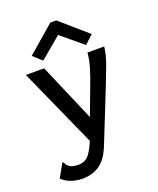

<svg xmlns="http://www.w3.org/2000/svg" viewBox="-156 -780 863 1048"><g transform="rotate(-20 275.0 -255.5)"><path d="M142 175Q105 175 76 164.5Q47 154 22 132L61 63L66 54L74 58Q76 66 81 72.5Q86 79 100 88Q119 96 144 96Q182 96 204.5 70.5Q227 45 247 -6L42 -463H148L292 -128L353 -290Q370 -334 383 -376.5Q396 -419 400 -463H497Q492 -417 474 -368Q456 -319 438 -273L311 45Q283 117 240.5 146Q198 175 142 175ZM158 -504 108 -550 265 -686H300L456 -550L407 -504L282 -608Z"/></g></svg>

Font: Inconsolata SemiExpanded SemiBold
Style: Regular
Weight: 600
Width: 6
Monospace: yes
Designer: Raph Levien, Cyreal, Brenton Simpson
Foundry: Raph Levien, Cyreal, Google
Version: Version 3.001; ttfautohint (v1.8.2.53-6de2)